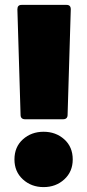

<svg xmlns="http://www.w3.org/2000/svg" viewBox="-20 -754 356 784"><path d="M83 -267Q64 -267 64 -285L51 -716Q51 -734 68 -734H252Q269 -734 269 -716L256 -285Q256 -267 237 -267ZM158 10Q108 10 73.5 -21.5Q39 -53 39 -103Q39 -154 73.5 -185Q108 -216 158 -216Q208 -216 242.5 -185Q277 -154 277 -103Q277 -53 242.5 -21.5Q208 10 158 10Z"/></svg>

Font: LINE Seed Sans Heavy
Style: Regular
Weight: 900
Designer: LINE VX Design & Dalton Maag Ltd & Sandoll Inc
Foundry: Dalton Maag Ltd
Version: Version 1.003